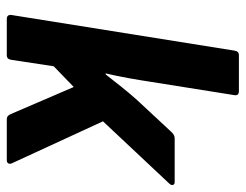

<svg xmlns="http://www.w3.org/2000/svg" viewBox="-99 -624 723 565"><g transform="rotate(90 262.5 -341.5)"><path d="M36 0Q23 0 24 -13L129 -670Q131 -683 142 -683H248Q262 -683 260 -670L221 -425Q216 -392 210 -358.5Q204 -325 196 -291H199Q217 -314 236.5 -338.5Q256 -363 275 -384L368 -484Q377 -494 387 -494H516Q522 -494 524 -489.5Q526 -485 521 -479L337 -283L461 -14Q463 -8 460.5 -4Q458 0 451 0H330Q321 0 316 -11L236 -197L175 -138L156 -13Q154 0 143 0Z"/></g></svg>

Font: Sofia Sans Semi Condensed ExtraBold
Style: Italic
Weight: 800
Italic angle: -9°
Version: Version 4.100